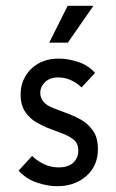

<svg xmlns="http://www.w3.org/2000/svg" viewBox="-20 -624 394 652"><path d="M256.9 -327.1Q247.9 -336.1 236.8 -343.1Q208.3 -361.1 177.8 -361.1Q149.3 -361.1 133 -345.1Q116.7 -329.2 116.7 -308.3Q116.7 -291.7 127.8 -278.5Q138.9 -265.3 161.1 -256.9L217.4 -235.4Q232.6 -229.9 255.2 -217.4Q277.8 -204.9 295.1 -181.2Q312.5 -157.6 312.5 -117.4Q312.5 -61.1 273.3 -26.4Q234 8.3 174.3 8.3Q142.4 8.3 105.9 -3.8Q69.4 -16 43.1 -44.4L88.9 -94.4Q100 -83.3 113.9 -75Q144.4 -55.6 179.2 -55.6Q212.5 -55.6 229.2 -71.9Q245.8 -88.2 245.8 -111.8Q245.8 -138.9 228.1 -151.4Q210.4 -163.9 196.5 -168.8L140.3 -190.3Q125 -196.5 103.5 -208.7Q81.9 -220.8 66 -243.7Q50 -266.7 50 -303.5Q50 -336.8 66 -364.6Q81.9 -392.4 111.1 -408.7Q140.3 -425 179.9 -425Q211.1 -425 245.1 -413.9Q279.2 -402.8 302.8 -376.4ZM147.2 -479.2 209.7 -604.2H297.2L210.4 -479.2Z"/></svg>

Font: co2trust
Style: Regular
Weight: 400
Designer: Kristian Moeller
Foundry: Dicotype
Version: Version 1.000